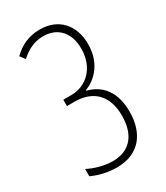

<svg xmlns="http://www.w3.org/2000/svg" viewBox="-184 -802 769 891"><g transform="rotate(-30 200.5 -357.0)"><path d="M342 -553C342 -659 278 -724 181 -724C119 -724 74 -700 37 -664L57 -637C91 -668 129 -689 179 -689C254 -689 304 -639 304 -551C304 -450 238 -387 156 -387H113V-353H154C241 -353 312 -307 312 -187C312 -86 263 -25 171 -25C123 -25 75 -40 40 -58V-19C79 -1 124 10 172 10C292 10 352 -70 352 -186C352 -292 302 -351 226 -370V-373C287 -396 342 -456 342 -553Z"/></g></svg>

Font: Noto Sans Georgian ExtraCondensed ExtraLight
Style: Regular
Weight: 200
Width: 2
Designer: Monotype Design Team, Akaki Razmadze
Foundry: Google LLC
Version: Version 2.005